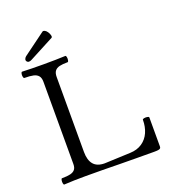

<svg xmlns="http://www.w3.org/2000/svg" viewBox="-150 -950 955 1066"><g transform="rotate(-20 328.0 -417.5)"><path d="M46.4 -33.7Q77.1 -33.7 95.5 -38.1Q113.8 -42.5 123 -53.7Q132.3 -64.9 132.3 -86.4V-572.3Q132.3 -595.2 122.3 -607.4Q112.3 -619.6 92.8 -624Q73.2 -628.4 40 -628.4Q35.6 -628.4 33.7 -637.7Q31.7 -647 33.7 -656.2Q35.6 -665.5 40 -665.5Q93.3 -663.1 168 -663.1Q242.2 -663.1 295.4 -665.5Q299.8 -665.5 301.5 -656.2Q303.2 -647 301.5 -637.7Q299.8 -628.4 295.4 -628.4Q265.1 -628.4 247.1 -624Q229 -619.6 219.7 -607.4Q210.4 -595.2 210.4 -572.3V-128.9Q210.4 -80.6 231.7 -55.4Q252.9 -30.3 297.4 -30.3L450.2 -36.6Q491.7 -38.1 520.8 -57.9Q549.8 -77.6 564.5 -110.6Q579.1 -143.6 579.1 -185.1Q579.1 -189.5 588.6 -191.2Q598.1 -192.9 607.7 -191.2Q617.2 -189.5 617.2 -185.1V-13.2Q617.2 -6.3 613.8 -2.9Q610.4 0.5 602.1 2Q593.8 3.4 577.6 3.4Q526.9 3.4 476.1 2.9Q425.3 2.4 374.5 2Q323.7 1 272.7 0.5Q221.7 0 170.9 0Q104.5 0 46.4 3.4Q42 3.4 40.3 -5.9Q38.6 -15.1 40.3 -24.4Q42 -33.7 46.4 -33.7ZM82 -712.4Q78.1 -718.8 81.3 -726.3Q84.5 -733.9 90.8 -738.8L222.7 -835.9Q227.5 -839.4 235.8 -835.4Q244.1 -831.5 251 -821.3Q258.3 -810.5 260.7 -799.8Q263.2 -789.1 257.8 -786.1L112.3 -709.5Q102.5 -704.1 94.7 -704.6Q86.9 -705.1 82 -712.4Z"/></g></svg>

Font: Junicode Two Beta VF
Style: Regular
Weight: 400
Designer: Peter S. Baker
Foundry: Briery Creek Software
Version: Version 1.031 beta; ttfautohint (v1.8.1.43-b0c9)